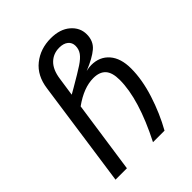

<svg xmlns="http://www.w3.org/2000/svg" viewBox="-211 -870 989 989"><g transform="rotate(-45 284.0 -375.5)"><path d="M512 -348Q512 -267 482 -173.5Q452 -80 407 0H323Q429 -208 429 -348Q429 -402 406.5 -426.5Q384 -451 339 -451Q269 -451 190 -394L133 0H50L133 -582Q144 -664 198.5 -707.5Q253 -751 329 -751Q396 -751 435.5 -717Q475 -683 475 -634Q475 -585 441.5 -556.5Q408 -528 341 -501Q361 -506 379 -506Q440 -506 476 -464.5Q512 -423 512 -348ZM392 -633Q392 -657 374.5 -671.5Q357 -686 326 -686Q282 -686 252.5 -657Q223 -628 215 -571L200 -469L233 -488Q302 -528 333 -548.5Q364 -569 378 -588.5Q392 -608 392 -633Z"/></g></svg>

Font: FiraGO Book
Style: Italic
Weight: 350
Italic angle: -8°
Designer: bBox Type GmbH
Foundry: bBox Type GmbH
Version: Version 1.001